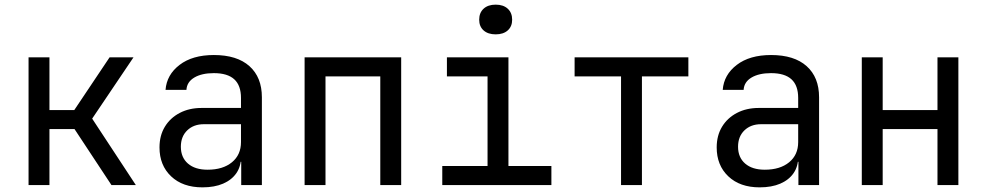

<svg xmlns="http://www.w3.org/2000/svg" viewBox="-20 -797 4240 827"><path d="M103 0V-550H193V-323H300L452 -550H555L377 -286L565 0H460L301 -241H193V0Z M852 10Q767 10 717 -37.5Q667 -85 667 -162Q667 -213 690 -251Q713 -289 754 -310.5Q795 -332 848 -332H1018V-375Q1018 -429 989 -455.5Q960 -482 901 -482Q849 -482 817 -463Q785 -444 783 -410H693Q698 -475 753.5 -517.5Q809 -560 901 -560Q1001 -560 1054.5 -512Q1108 -464 1108 -378V0H1019V-100H1004L1018 -120Q1018 -80 998 -51Q978 -22 941 -6Q904 10 852 10ZM874 -66Q940 -66 979 -98Q1018 -130 1018 -185V-262H858Q814 -262 786.5 -235.5Q759 -209 759 -165Q759 -119 789.5 -92.5Q820 -66 874 -66Z M1292 0V-550H1708V0H1618V-468H1382V0Z M1885 0V-82H2080V-468H1905V-550H2170V-82H2355V0ZM2115 -649Q2082 -649 2063 -666Q2044 -683 2044 -712Q2044 -742 2063 -759.5Q2082 -777 2115 -777Q2148 -777 2167 -759.5Q2186 -742 2186 -712Q2186 -683 2167 -666Q2148 -649 2115 -649Z M2655 0V-468H2455V-550H2945V-468H2745V0Z M3252 10Q3167 10 3117 -37.5Q3067 -85 3067 -162Q3067 -213 3090 -251Q3113 -289 3154 -310.5Q3195 -332 3248 -332H3418V-375Q3418 -429 3389 -455.5Q3360 -482 3301 -482Q3249 -482 3217 -463Q3185 -444 3183 -410H3093Q3098 -475 3153.5 -517.5Q3209 -560 3301 -560Q3401 -560 3454.5 -512Q3508 -464 3508 -378V0H3419V-100H3404L3418 -120Q3418 -80 3398 -51Q3378 -22 3341 -6Q3304 10 3252 10ZM3274 -66Q3340 -66 3379 -98Q3418 -130 3418 -185V-262H3258Q3214 -262 3186.5 -235.5Q3159 -209 3159 -165Q3159 -119 3189.5 -92.5Q3220 -66 3274 -66Z M3692 0V-550H3782V-323H4018V-550H4108V0H4018V-241H3782V0Z"/></svg>

Font: JetBrains Mono
Style: Regular
Weight: 400
Monospace: yes
Designer: Philipp Nurullin, Konstantin Bulenkov
Foundry: JetBrains
Version: Version 2.305